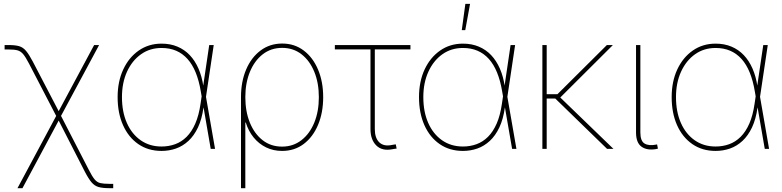

<svg xmlns="http://www.w3.org/2000/svg" viewBox="-20 -773 4059 997"><path d="M70.8 204.1 275.9 -178.7H293L440.9 108.4Q458 142.1 470.7 157.7Q483.4 173.3 500.2 177.5Q517.1 181.6 547.4 181.6H567.9V204.1H547.4Q513.2 204.1 492.2 198.2Q471.2 192.4 455.6 174.1Q439.9 155.8 420.4 118.2L284.7 -147L96.7 204.1ZM275.9 -163.1 130.9 -442.4Q113.3 -476.1 100.6 -491.5Q87.9 -506.8 71.3 -511.5Q54.7 -516.1 24.4 -516.1H3.9V-539.1H24.4Q59.1 -539.1 79.3 -533.2Q99.6 -527.3 115.2 -508.8Q130.9 -490.2 150.4 -453.1L284.7 -195.8L468.8 -539.1H494.6L292.5 -163.1Z M818.8 10.7Q749.5 10.7 698.2 -24.7Q647 -60.1 618.9 -123Q590.8 -186 590.8 -268.6Q590.8 -349.6 619.9 -412.1Q648.9 -474.6 700.4 -510.5Q752 -546.4 818.8 -546.4Q864.3 -546.4 901.1 -531Q938 -515.6 965.3 -486.8Q992.7 -458 1010.7 -416.7Q1028.8 -375.5 1036.1 -323.7H1042L1049.3 -272L1096.7 0H1074.2L1022.5 -299.3Q1013.2 -354.5 996.1 -396.5Q979 -438.5 953.6 -466.8Q928.2 -495.1 894.8 -509.5Q861.3 -523.9 818.8 -523.9Q758.3 -523.9 712.2 -491.2Q666 -458.5 639.6 -400.9Q613.3 -343.3 613.3 -268.6Q613.3 -192.4 638.7 -134.8Q664.1 -77.1 710.4 -44.7Q756.8 -12.2 818.8 -12.2Q856.4 -12.2 889.4 -24.2Q922.4 -36.1 949 -62.5Q975.6 -88.9 994.1 -131.3Q1012.7 -173.8 1021.5 -234.9L1066.4 -539.1H1089.8L1049.3 -268.1L1042.5 -214.4H1036.6Q1028.3 -154.3 1008.1 -111.3Q987.8 -68.4 958.5 -41.3Q929.2 -14.2 893.6 -1.7Q857.9 10.7 818.8 10.7Z M1231.4 204.1V-268.6Q1231.4 -349.1 1258.1 -411.9Q1284.7 -474.6 1333 -510.7Q1381.3 -546.9 1445.3 -546.9Q1509.3 -546.9 1557.1 -510.7Q1605 -474.6 1631.6 -411.6Q1658.2 -348.6 1658.2 -268.6Q1658.2 -188 1631.6 -124.8Q1605 -61.5 1557.1 -25.4Q1509.3 10.7 1444.8 10.7Q1399.4 10.7 1361.8 -7.6Q1324.2 -25.9 1297.1 -59.1Q1270 -92.3 1256.3 -136.7H1253.9V204.1ZM1444.8 -11.7Q1502.4 -11.7 1545.4 -45.2Q1588.4 -78.6 1612.1 -136.5Q1635.7 -194.3 1635.7 -268.6Q1635.7 -342.3 1612.1 -400.1Q1588.4 -458 1545.7 -491.2Q1502.9 -524.4 1445.3 -524.4Q1387.2 -524.4 1344.2 -491Q1301.3 -457.5 1277.6 -399.7Q1253.9 -341.8 1253.9 -268.6Q1253.9 -194.3 1277.3 -136.5Q1300.8 -78.6 1343.5 -45.2Q1386.2 -11.7 1444.8 -11.7Z M2017.1 2Q1963.9 12.2 1933.8 -17.8Q1903.8 -47.9 1903.8 -102.5V-516.6H1718.8V-539.1H2111.3V-516.6H1926.3V-102.5Q1926.3 -56.2 1949.5 -33.9Q1972.7 -11.7 2013.7 -20Q2019 -21 2024.7 -22Q2030.3 -22.9 2035.2 -23.4L2039.6 -1.5Q2034.2 -1 2028.3 0Q2022.5 1 2017.1 2Z M2383.8 10.7Q2314.5 10.7 2263.2 -24.7Q2211.9 -60.1 2183.8 -123Q2155.8 -186 2155.8 -268.6Q2155.8 -349.6 2184.8 -412.1Q2213.9 -474.6 2265.4 -510.5Q2316.9 -546.4 2383.8 -546.4Q2429.2 -546.4 2466.1 -531Q2502.9 -515.6 2530.3 -486.8Q2557.6 -458 2575.7 -416.7Q2593.8 -375.5 2601.1 -323.7H2606.9L2614.3 -272L2661.6 0H2639.2L2587.4 -299.3Q2578.1 -354.5 2561 -396.5Q2543.9 -438.5 2518.6 -466.8Q2493.2 -495.1 2459.7 -509.5Q2426.3 -523.9 2383.8 -523.9Q2323.2 -523.9 2277.1 -491.2Q2231 -458.5 2204.6 -400.9Q2178.2 -343.3 2178.2 -268.6Q2178.2 -192.4 2203.6 -134.8Q2229 -77.1 2275.4 -44.7Q2321.8 -12.2 2383.8 -12.2Q2421.4 -12.2 2454.3 -24.2Q2487.3 -36.1 2513.9 -62.5Q2540.5 -88.9 2559.1 -131.3Q2577.6 -173.8 2586.4 -234.9L2631.3 -539.1H2654.8L2614.3 -268.1L2607.4 -214.4H2601.6Q2593.3 -154.3 2573 -111.3Q2552.7 -68.4 2523.4 -41.3Q2494.1 -14.2 2458.5 -1.7Q2422.9 10.7 2383.8 10.7ZM2377.9 -616.7 2396.5 -752.9H2420.9L2396 -616.7Z M2818.8 -539.1V0H2796.4V-539.1ZM3162.6 -539.1 2883.8 -261.2H2804.2V-283.7H2874.5L3131.3 -539.1ZM3132.3 0 2856.9 -267.6 2883.3 -272.5 3165.5 0Z M3387.7 1Q3339.8 9.3 3311.3 -11.2Q3282.7 -31.7 3282.7 -85.4V-539.1H3305.2V-85.4Q3305.2 -40.5 3327.1 -27.6Q3349.1 -14.6 3386.7 -22Q3389.6 -22.9 3389.4 -22.7Q3389.2 -22.5 3392.1 -22.9L3396.5 -1Q3394.5 -1 3392.3 -0.5Q3390.1 0 3387.7 1Z M3695.8 10.7Q3626.5 10.7 3575.2 -24.7Q3523.9 -60.1 3495.8 -123Q3467.8 -186 3467.8 -268.6Q3467.8 -349.6 3496.8 -412.1Q3525.9 -474.6 3577.4 -510.5Q3628.9 -546.4 3695.8 -546.4Q3741.2 -546.4 3778.1 -531Q3814.9 -515.6 3842.3 -486.8Q3869.6 -458 3887.7 -416.7Q3905.8 -375.5 3913.1 -323.7H3918.9L3926.3 -272L3973.6 0H3951.2L3899.4 -299.3Q3890.1 -354.5 3873 -396.5Q3856 -438.5 3830.6 -466.8Q3805.2 -495.1 3771.7 -509.5Q3738.3 -523.9 3695.8 -523.9Q3635.3 -523.9 3589.1 -491.2Q3543 -458.5 3516.6 -400.9Q3490.2 -343.3 3490.2 -268.6Q3490.2 -192.4 3515.6 -134.8Q3541 -77.1 3587.4 -44.7Q3633.8 -12.2 3695.8 -12.2Q3733.4 -12.2 3766.4 -24.2Q3799.3 -36.1 3825.9 -62.5Q3852.5 -88.9 3871.1 -131.3Q3889.6 -173.8 3898.4 -234.9L3943.4 -539.1H3966.8L3926.3 -268.1L3919.4 -214.4H3913.6Q3905.3 -154.3 3885 -111.3Q3864.7 -68.4 3835.4 -41.3Q3806.2 -14.2 3770.5 -1.7Q3734.9 10.7 3695.8 10.7Z"/></svg>

Font: Inter 18pt Thin
Style: Regular
Weight: 250
Designer: Rasmus Andersson
Foundry: rsms
Version: Version 4.001;git-66647c0bb